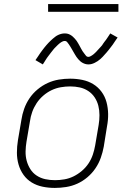

<svg xmlns="http://www.w3.org/2000/svg" viewBox="-20 -914 640 942"><path d="M249 8Q218 8 189 2Q160 -4 136 -18.5Q112 -33 95.5 -56Q79 -79 71 -107Q63 -135 63 -165Q63 -195 68 -226L85 -326Q89 -353 98.5 -380Q108 -407 124.5 -431.5Q141 -456 164.5 -475.5Q188 -495 214.5 -507Q241 -519 269 -523.5Q297 -528 324 -528Q355 -528 384 -522Q413 -516 437 -501.5Q461 -487 478 -464Q495 -441 502.5 -413Q510 -385 510.5 -355Q511 -325 505 -294L489 -194Q484 -167 474.5 -140Q465 -113 448.5 -88.5Q432 -64 409 -44.5Q386 -25 359.5 -13Q333 -1 304.5 3.5Q276 8 249 8ZM250 -30Q272 -30 295.5 -34Q319 -38 340.5 -48.5Q362 -59 381.5 -75.5Q401 -92 414.5 -112.5Q428 -133 435.5 -155.5Q443 -178 447 -201L464 -301Q468 -325 468 -349Q468 -373 462.5 -395Q457 -417 444.5 -436Q432 -455 413 -467.5Q394 -480 371.5 -485Q349 -490 324 -490Q302 -490 278.5 -486Q255 -482 233 -471.5Q211 -461 192 -444.5Q173 -428 159.5 -407.5Q146 -387 138 -364.5Q130 -342 127 -319L110 -219Q106 -195 105.5 -171Q105 -147 111 -125Q117 -103 129 -84Q141 -65 160 -52.5Q179 -40 202 -35Q225 -30 250 -30ZM414 -598Q406 -598 399 -600Q392 -602 385.5 -605.5Q379 -609 374 -613.5Q369 -618 364 -623.5Q359 -629 355 -635Q351 -641 347.5 -647Q344 -653 340.5 -659Q337 -665 333 -672Q329 -679 325 -685.5Q321 -692 317.5 -697Q314 -702 309.5 -707.5Q305 -713 297 -713Q293 -713 288 -711Q283 -709 279.5 -706.5Q276 -704 272 -701Q268 -698 264 -694Q260 -690 257.5 -687.5Q255 -685 252.5 -682.5Q250 -680 247 -677Q244 -674 241.5 -670.5Q239 -667 236 -663.5Q233 -660 230 -656Q227 -652 224 -648Q221 -644 217.5 -639.5Q214 -635 210.5 -630Q207 -625 204 -620Q201 -615 197.5 -609.5Q194 -604 190 -598L154 -619Q161 -628 166 -636.5Q171 -645 177 -653Q183 -661 188 -668Q193 -675 198 -681Q203 -687 208 -693Q213 -699 218 -704Q223 -709 227.5 -713.5Q232 -718 239 -724Q246 -730 252 -734.5Q258 -739 265.5 -742.5Q273 -746 281 -748Q289 -750 297 -750Q305 -750 311.5 -748.5Q318 -747 325 -743Q332 -739 337 -734.5Q342 -730 347 -724.5Q352 -719 356 -713.5Q360 -708 363.5 -701.5Q367 -695 370.5 -689Q374 -683 377.5 -676Q381 -669 385 -663Q389 -657 393 -652Q397 -647 401.5 -641Q406 -635 414 -635Q418 -635 423 -637.5Q428 -640 431 -642Q434 -644 438 -647Q442 -650 446.5 -654.5Q451 -659 453 -661Q455 -663 457.5 -666Q460 -669 463 -672Q466 -675 468.5 -678Q471 -681 474.5 -684.5Q478 -688 481 -692Q484 -696 486.5 -700.5Q489 -705 493 -709.5Q497 -714 500 -718.5Q503 -723 506.5 -728Q510 -733 513.5 -738.5Q517 -744 521 -750L557 -730Q550 -721 544.5 -712Q539 -703 533.5 -695.5Q528 -688 522.5 -681Q517 -674 512 -667.5Q507 -661 502 -655.5Q497 -650 492.5 -645Q488 -640 483.5 -635Q479 -630 472 -624Q465 -618 459 -614Q453 -610 445 -606Q437 -602 429.5 -600Q422 -598 414 -598ZM216 -856V-894H561V-856Z"/></svg>

Font: Iosevka Extralight Extended
Style: Italic
Weight: 200
Width: 7
Italic angle: -9°
Monospace: yes
Designer: Belleve Invis
Foundry: Belleve Invis
Version: Version 32.5.0; ttfautohint (v1.8.4)